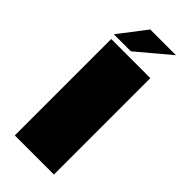

<svg xmlns="http://www.w3.org/2000/svg" viewBox="-237 -786 833 833"><g transform="rotate(45 179.0 -370.0)"><path d="M51.5 0H291.5V-591.5H51.5ZM45 -614H149.5L300 -740.5H142Z"/></g></svg>

Font: Anybody SemiExpanded Black
Style: Regular
Weight: 900
Width: 6
Version: Version 1.113;gftools[0.9.25]